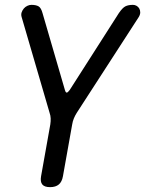

<svg xmlns="http://www.w3.org/2000/svg" viewBox="-20 -580 640 790"><path d="M186 190Q163 190 154 179Q145 168 149 145L187 -68Q189 -81 188.5 -93Q188 -105 184 -116L69 -510Q66 -520 69 -529Q72 -538 78 -545Q84 -552 92.5 -556Q101 -560 109 -560Q128 -560 138.5 -554Q149 -548 155 -526L247 -210Q250 -199 254.5 -199Q259 -199 267 -210L469 -526Q484 -548 496 -554Q508 -560 527 -560Q535 -560 542 -556Q549 -552 553 -545Q557 -538 557 -529Q557 -520 551 -510L296 -116Q289 -105 284 -93Q279 -81 277 -68L239 145Q235 168 222 179Q209 190 186 190Z"/></svg>

Font: Maple Mono
Style: Italic
Weight: 400
Italic angle: -10°
Monospace: yes
Designer: subframe7536
Version: Version 7.300